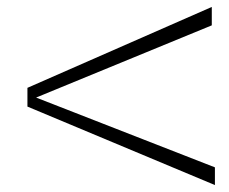

<svg xmlns="http://www.w3.org/2000/svg" viewBox="-20 -531 661 553"><path d="M590 -511V-458L84 -250L599 -49V2L59 -224V-278Z"/></svg>

Font: Afta serif
Style: Italic
Weight: 400
Italic angle: -12°
Designer: parq.ink
Foundry: Oriol Esparraguera Font
Version: Version 1.000